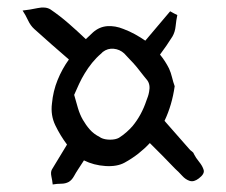

<svg xmlns="http://www.w3.org/2000/svg" viewBox="-20 -570 601 510"><path d="M120 -80Q119 -90 116.5 -101.5Q114 -113 118 -120L158 -186Q140 -210 127 -237Q114 -264 118 -295Q121 -328 133 -357.5Q145 -387 163 -412Q140 -432 117 -452Q94 -472 71 -493Q61 -502 54.5 -516Q48 -530 40 -542Q59 -544 80 -548.5Q101 -553 114 -545Q139 -528 162.5 -507.5Q186 -487 208 -466L227 -484Q244 -499 265 -500.5Q286 -502 308 -493Q324 -487 338.5 -479Q353 -471 366 -462L432 -540Q437 -537 442 -534.5Q447 -532 451 -530Q448 -516 446.5 -500.5Q445 -485 438 -473Q423 -449 405 -425Q419 -408 429 -388Q434 -377 437 -364.5Q440 -352 444 -341Q437 -291 417 -249L482 -175Q485 -171 489.5 -168Q494 -165 495 -161Q500 -151 509 -140Q518 -129 521 -118.5Q524 -108 508 -96Q495 -86 484 -89.5Q473 -93 464 -103Q455 -113 445 -122Q429 -139 412 -156Q395 -173 378 -190Q364 -175 347.5 -162Q331 -149 311 -138Q291 -127 260 -129Q229 -131 203 -144L188 -121Q182 -112 176.5 -102Q171 -92 163 -87Q154 -82 142.5 -82Q131 -82 120 -80ZM248 -204Q258 -199 272.5 -199Q287 -199 296 -204Q307 -211 316 -219Q325 -227 332 -235Q356 -264 369 -303Q371 -308 373 -314Q375 -320 376 -326Q380 -345 371 -357L362 -368Q353 -380 343.5 -391.5Q334 -403 324 -413Q320 -417 317 -420.5Q314 -424 310 -428Q298 -439 282 -440.5Q266 -442 253 -432L249 -428Q236 -417 225 -403.5Q214 -390 205 -375Q197 -362 190 -347Q183 -332 177 -318Q182 -300 187 -283Q192 -266 200 -252Q208 -238 218.5 -226Q229 -214 245 -206Z"/></svg>

Font: Mynerve
Style: Regular
Weight: 400
Designer: Carolina Short
Foundry: Carolina Short
Version: Version 1.000; ttfautohint (v1.8.4.7-5d5b)